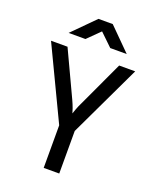

<svg xmlns="http://www.w3.org/2000/svg" viewBox="-170 -1050 940 1149"><g transform="rotate(20 300.0 -475.0)"><path d="M251 0V-271L32 -730H137L272 -442Q284 -416 291.5 -395Q299 -374 301 -365Q304 -374 311.5 -395Q319 -416 332 -442L466 -730H568L350 -271V0ZM115 -810 254 -950H345L485 -810H380L300 -887L222 -810Z"/></g></svg>

Font: JetBrainsMono NFM Medium
Style: Regular
Weight: 500
Monospace: yes
Designer: Philipp Nurullin, Konstantin Bulenkov
Foundry: JetBrains
Version: Version 2.304; ttfautohint (v1.8.4.7-5d5b);Nerd Fonts 3.3.0